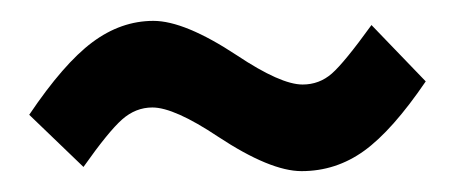

<svg xmlns="http://www.w3.org/2000/svg" viewBox="-20 -442 436 184"><path d="M60 -282 8 -332Q41 -381 68.5 -401.5Q96 -422 127 -422Q157 -422 207 -389Q249 -361 270 -361Q286 -361 298 -371.5Q310 -382 336 -418L388 -364Q356 -317 329 -297.5Q302 -278 269 -278Q239 -278 189 -311Q147 -339 126 -339Q110 -339 97 -327.5Q84 -316 60 -282Z"/></svg>

Font: Bebas Neue
Style: Regular
Weight: 400
Designer: Ryoichi Tsunekawa
Foundry: Ryoichi Tsunekawa
Version: Version 1.400